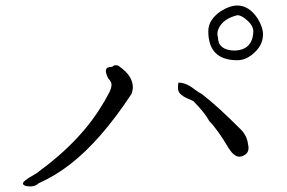

<svg xmlns="http://www.w3.org/2000/svg" viewBox="-20 -756 1040 695"><path d="M891 -557Q866 -538 839 -538Q734 -538 734 -643Q734 -685 780 -716Q812 -736 839 -736Q881 -736 912 -690Q932 -658 932 -631Q932 -589 891 -557ZM769 -620Q770 -575 827 -573Q895 -574 897 -643Q897 -665 868 -688Q852 -701 839 -701Q787 -688 771 -652Q764 -637 769 -620ZM119 -92Q105 -78 77 -82Q55 -87 68 -100Q70 -102 72 -103.5Q74 -105 76 -106Q81 -111 106 -125Q110 -127 113.5 -129.5Q117 -132 119 -134Q278 -250 357 -388Q359 -390 361 -394.5Q363 -399 366 -404Q389 -441 382 -458Q380 -462 377.5 -465.5Q375 -469 372 -472Q353 -509 375 -513Q378 -514 381 -514Q384 -514 386 -514Q392 -520 399 -520Q406 -520 410 -517L414 -514Q462 -480 461 -437Q460 -431 459 -426Q458 -421 456 -416Q400 -331 344.5 -267.5Q289 -204 236 -163Q208 -141 179 -123.5Q150 -106 119 -92ZM862 -193Q836 -179 813 -212Q812 -214 810.5 -216Q809 -218 808 -219Q788 -253 770.5 -277.5Q753 -302 738 -317Q722 -347 682 -388Q680 -390 676 -392Q672 -394 665 -397Q629 -411 625 -430Q623 -444 626 -457Q654 -457 685 -432Q700 -421 710 -416Q739 -394 774 -362Q809 -330 850 -289Q872 -268 877 -239Q878 -236 878 -233Q885 -204 862 -193Z"/></svg>

Font: New Tegomin
Style: Regular
Weight: 400
Designer: Kyosuke Nagai
Version: Version 1.000